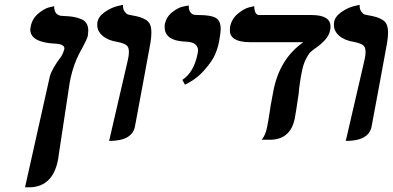

<svg xmlns="http://www.w3.org/2000/svg" viewBox="-20 -585 1647 805"><path d="M85 200.2 189 -265.1Q198.7 -298.3 235.8 -347.2Q245.6 -362.3 249 -377.9Q250 -378.9 250 -381.8Q250 -399.9 212.9 -401.9Q106.9 -406.7 106.9 -461.9Q106.9 -464.8 108.9 -475.1Q115.7 -507.3 140.4 -528.1Q165 -548.8 186 -554.2L207 -559.1Q207 -518.1 244.1 -518.1Q269 -517.1 283 -515.1Q296.9 -513.2 314.9 -507.1Q333 -501 341.6 -488.5Q350.1 -476.1 350.1 -456.1Q350.1 -450.2 348.1 -434.1Q345.2 -419.9 312 -359.9Q289.1 -315.9 275.9 -257.8Q275.9 -253.9 273.9 -247.1Q272 -240.2 272 -236.8L225.1 71.8Q225.1 74.7 224.6 77.9Q224.1 81.1 223.1 84.5Q222.2 87.9 222.2 89.8Q200.2 194.8 109.9 200.2Z M437.5 5.9 516.6 -335.9Q520.5 -353 520.5 -367.2Q520.5 -388.2 509.5 -396Q498.5 -403.8 472.7 -409.2Q433.6 -415 410.6 -434.6Q387.7 -454.1 387.7 -480Q387.7 -488.8 388.7 -493.2Q393.6 -517.1 420.2 -535.2Q446.8 -553.2 471.2 -559.1L495.6 -564.9V-561Q495.6 -545.9 502.7 -536.4Q509.8 -526.9 515.1 -524.9Q520.5 -522.9 531.7 -521Q553.7 -517.1 565.7 -513.4Q577.6 -509.8 590.6 -502.4Q603.5 -495.1 609.1 -482.2Q614.7 -469.2 614.7 -449.2Q614.7 -429.2 610.8 -405.8Q601.1 -351.6 579.3 -234.4Q557.6 -117.2 545.9 -55.2Q534.7 5.9 437.5 5.9Z M755.4 -230 744.6 -250Q793.5 -282.2 808.6 -360.8Q810.5 -368.7 810.5 -372.1Q810.5 -408.2 761.2 -410.2Q670.4 -413.1 670.4 -471.2Q670.4 -480 671.4 -484.9Q678.2 -515.6 703.4 -534.9Q728.5 -554.2 750 -558.1L771.5 -562V-558.1Q771.5 -542 778.6 -533.4Q785.6 -524.9 792.5 -523.4Q799.3 -522 812.5 -522Q864.3 -522 884.8 -510Q905.3 -498 905.3 -463.9Q905.3 -447.8 898.4 -410.2Q893.6 -384.3 881.6 -356.2Q869.6 -328.1 835.9 -290Q802.2 -252 755.4 -230Z M1247.1 -292Q1236.3 -241.2 1231.9 -189.9Q1219.7 -106.9 1215.8 -87.9Q1197.8 1 1110.8 1Q1110.8 1 1101.1 1H1077.1Q1093.3 -18.1 1100.1 -53.2Q1106 -81.1 1114.7 -142.1Q1120.6 -176.8 1127 -208Q1153.8 -339.8 1252 -408.2H1028.8Q943.8 -408.2 943.8 -458Q943.8 -466.8 944.8 -473.1Q951.7 -506.3 977.3 -527.6Q1002.9 -548.8 1024.4 -554.2L1045.9 -559.1Q1046.9 -522 1066.9 -522H1286.1Q1366.2 -522 1365.7 -473.1Q1365.7 -463.4 1363.8 -457Q1356.9 -420.9 1303.7 -383.8Q1289.6 -374 1281.7 -366.5Q1273.9 -358.9 1263.4 -338.9Q1252.9 -318.8 1247.1 -292Z M1429.7 5.9 1508.8 -335.9Q1512.7 -353 1512.7 -367.2Q1512.7 -388.2 1501.7 -396Q1490.7 -403.8 1464.8 -409.2Q1425.8 -415 1402.8 -434.6Q1379.9 -454.1 1379.9 -480Q1379.9 -488.8 1380.9 -493.2Q1385.7 -517.1 1412.4 -535.2Q1439 -553.2 1463.4 -559.1L1487.8 -564.9V-561Q1487.8 -545.9 1494.9 -536.4Q1502 -526.9 1507.3 -524.9Q1512.7 -522.9 1523.9 -521Q1545.9 -517.1 1557.9 -513.4Q1569.8 -509.8 1582.8 -502.4Q1595.7 -495.1 1601.3 -482.2Q1606.9 -469.2 1606.9 -449.2Q1606.9 -429.2 1603 -405.8Q1593.3 -351.6 1571.5 -234.4Q1549.8 -117.2 1538.1 -55.2Q1526.9 5.9 1429.7 5.9Z"/></svg>

Font: Linux Libertine
Style: Semibold Italic
Weight: 600
Italic angle: -11.5°
Designer: Philipp H. Poll
Foundry: Philipp H. Poll
Version: Version 5.1.2 ; ttfautohint (v0.9)